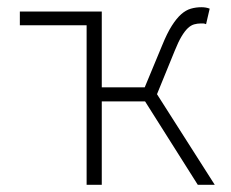

<svg xmlns="http://www.w3.org/2000/svg" viewBox="-20 -512 640 532"><path d="M220 0V-442H35V-480H262V-270H381L430 -388Q443 -420 456 -440.5Q469 -461 482 -472.5Q495 -484 509 -488Q523 -492 538 -492Q551 -492 561 -488L551 -445Q546 -447 543.5 -447Q541 -447 536 -447Q527 -447 518 -444.5Q509 -442 500.5 -434Q492 -426 483 -411Q474 -396 464 -371L415 -251L575 0H528L382 -231H262V0Z"/></svg>

Font: Source Code Pro Light
Style: Regular
Weight: 300
Monospace: yes
Designer: Paul D. Hunt, Teo Tuominen
Foundry: Adobe Systems Incorporated
Version: Version 2.030;PS 1.000;hotconv 16.6.51;makeotf.lib2.5.65220